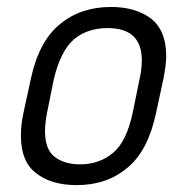

<svg xmlns="http://www.w3.org/2000/svg" viewBox="-20 -534 545 560"><path d="M41 -137.7Q41 -170.9 47.9 -202.1L70.3 -305.7Q93.8 -414.1 155.3 -463.9Q215.8 -513.7 303.7 -513.7Q376 -513.7 420.9 -479.5Q464.8 -444.3 464.8 -371.1Q464.8 -346.7 457 -305.7L434.6 -202.1Q411.1 -92.8 350.6 -43.9Q291 5.9 204.1 5.9Q128.9 5.9 85 -29.3Q41 -62.5 41 -137.7ZM367.2 -206.1 386.7 -301.8Q393.6 -330.1 393.6 -358.4Q393.6 -452.1 293.9 -452.1Q234.4 -452.1 195.3 -418.9Q156.2 -384.8 136.7 -301.8L117.2 -205.1Q111.3 -173.8 111.3 -151.4Q111.3 -98.6 138.7 -77.1Q167 -54.7 213.9 -54.7Q270.5 -54.7 310.5 -88.9Q349.6 -122.1 367.2 -206.1Z"/></svg>

Font: Dinish
Style: Italic
Weight: 400
Italic angle: -12°
Designer: Bert Driehuis
Foundry: Playbeing
Version: Version 3.002; git-62d0f29-release